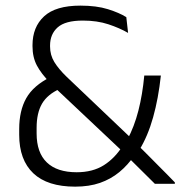

<svg xmlns="http://www.w3.org/2000/svg" viewBox="-20 -670 658 700"><path d="M544.5 0Q534 -10.5 518.8 -25.5Q503.5 -40.5 487.2 -56.8Q471 -73 456.2 -87.5Q441.5 -102 432.5 -110.5L424 -120.5L172 -358L162.5 -368.5Q130.5 -401 114.5 -431.2Q98.5 -461.5 98.5 -501.5V-505Q98.5 -571.5 140.8 -610.5Q183 -649.5 273 -649.5Q332 -649.5 373.5 -636.5Q415 -623.5 440.5 -607.5L447 -550Q416 -568 375 -581.5Q334 -595 282 -595Q218 -595 190.2 -570.2Q162.5 -545.5 162.5 -504V-500.5Q162.5 -469.5 178 -444Q193.5 -418.5 222.5 -390.5L461 -163.5L475.5 -147.5Q489 -134.5 503 -120.8Q517 -107 531.2 -92.5Q545.5 -78 560.2 -63.2Q575 -48.5 589.5 -33.8Q604 -19 617.5 -5V0ZM254 10.5Q153 10.5 101.5 -38.2Q50 -87 50 -178.5V-199.5Q50 -266.5 75.8 -312.2Q101.5 -358 165.5 -390L199 -346.5Q153 -326 133.2 -292Q113.5 -258 113.5 -204V-183.5Q113.5 -113.5 150.8 -77.8Q188 -42 259.5 -42Q318 -42 358.8 -67.8Q399.5 -93.5 429 -141L444.5 -161.5Q469.5 -208 484.5 -266.5Q499.5 -325 506 -394.5H566.5Q557.5 -311 538.2 -242.2Q519 -173.5 487 -121.5L471 -104.5Q446 -68 415 -42.5Q384 -17 344.5 -3.2Q305 10.5 254 10.5Z"/></svg>

Font: Anek Telugu Light
Style: Regular
Weight: 300
Version: Version 1.003